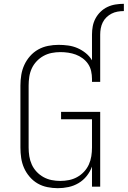

<svg xmlns="http://www.w3.org/2000/svg" viewBox="-20 -978 669 1006"><path d="M283 8Q256 8 228.5 2.5Q201 -3 177.5 -16.5Q154 -30 135.5 -51.5Q117 -73 106 -98Q95 -123 91 -150Q87 -177 87 -205V-530Q87 -558 91.5 -585.5Q96 -613 107.5 -638Q119 -663 137.5 -684Q156 -705 180 -718.5Q204 -732 231.5 -737.5Q259 -743 287 -743Q312 -743 337.5 -739.5Q363 -736 386 -726Q409 -716 429 -700Q449 -684 462 -662V-797Q462 -819 466 -840.5Q470 -862 480.5 -881.5Q491 -901 507 -916.5Q523 -932 543 -941.5Q563 -951 585 -954.5Q607 -958 629 -958V-920Q612 -920 595.5 -917Q579 -914 564.5 -906.5Q550 -899 538 -887.5Q526 -876 518.5 -861Q511 -846 508 -829.5Q505 -813 505 -797V-549H462V-565Q462 -585 457.5 -605.5Q453 -626 441.5 -643Q430 -660 413 -672.5Q396 -685 377 -692Q358 -699 337.5 -702Q317 -705 296 -705Q273 -705 250.5 -700.5Q228 -696 208 -685Q188 -674 172 -657Q156 -640 146.5 -619.5Q137 -599 133.5 -576Q130 -553 130 -530V-205Q130 -182 133.5 -159.5Q137 -137 146.5 -116Q156 -95 172 -78Q188 -61 208 -50Q228 -39 250.5 -34.5Q273 -30 296 -30Q319 -30 341.5 -34.5Q364 -39 384 -50Q404 -61 420 -78Q436 -95 445.5 -116Q455 -137 458.5 -159.5Q462 -182 462 -205V-353H300V-392H505V0H462V-105Q452 -78 434 -55.5Q416 -33 391.5 -18.5Q367 -4 339 2Q311 8 283 8Z"/></svg>

Font: Iosevka Aile Extralight
Style: Regular
Weight: 200
Designer: Belleve Invis
Foundry: Belleve Invis
Version: Version 31.1.0; ttfautohint (v1.8.4)